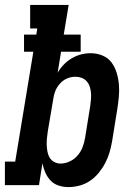

<svg xmlns="http://www.w3.org/2000/svg" viewBox="-39 -755 559 783"><path d="M240 8Q219 8 199.5 1.5Q180 -5 167 -19Q154 -33 146 -51Q138 -69 134 -89L120 0H-19V-96H23L97 -544H59V-614H109L113 -639H84V-735H241L221 -614H290V-544H210L196 -458Q206 -476 221 -491.5Q236 -507 254 -517.5Q272 -528 291.5 -533Q311 -538 331 -538Q356 -538 379 -528.5Q402 -519 416 -500Q430 -481 437 -457.5Q444 -434 446 -409Q448 -384 445.5 -358.5Q443 -333 439 -308L418 -178Q414 -155 407.5 -133Q401 -111 390 -90Q379 -69 363.5 -50Q348 -31 328 -17.5Q308 -4 285 2Q262 8 240 8ZM208 -88Q227 -88 246 -97Q265 -106 278 -121.5Q291 -137 298 -155.5Q305 -174 308 -193L329 -323Q331 -337 332 -350.5Q333 -364 332 -376.5Q331 -389 327 -401.5Q323 -414 314.5 -423.5Q306 -433 294 -437.5Q282 -442 269 -442Q251 -442 234.5 -435Q218 -428 205.5 -414Q193 -400 186.5 -383.5Q180 -367 178 -350L156 -220Q154 -206 152.5 -192Q151 -178 151.5 -164Q152 -150 154.5 -136.5Q157 -123 163.5 -112Q170 -101 182 -94.5Q194 -88 208 -88Z"/></svg>

Font: Iosevka Slab Oblique
Style: Bold
Weight: 700
Italic angle: -9°
Monospace: yes
Designer: Belleve Invis
Foundry: Belleve Invis
Version: Version 11.1.1; ttfautohint (v1.8.3)